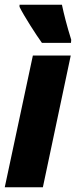

<svg xmlns="http://www.w3.org/2000/svg" viewBox="-32 -786 319 806"><path d="M144 -606H266L267 -619C248 -680 236 -728 228 -766H50V-757C68 -720 120 -639 144 -606ZM-12 0H148L265 -553H106Z"/></svg>

Font: Noto Sans ExtraCondensed Black
Style: Italic
Weight: 900
Width: 2
Italic angle: -12°
Designer: Monotype Design Team
Foundry: Monotype Imaging Inc.
Version: Version 2.013